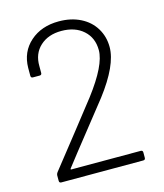

<svg xmlns="http://www.w3.org/2000/svg" viewBox="-107 -789 743 870"><g transform="rotate(-15 264.5 -354.0)"><path d="M63 -10V-36Q63 -42 68 -49L192 -206L297 -340Q392 -465 392 -535Q392 -593 353 -628Q314 -663 250 -663Q188 -663 150 -628Q112 -593 113 -535V-503Q113 -493 103 -493H72Q62 -493 62 -503V-540Q63 -615 115.5 -661.5Q168 -708 250 -708Q307 -708 351 -686Q395 -664 419 -624.5Q443 -585 443 -536Q443 -451 346 -324L179 -113L130 -50Q127 -45 132 -45H457Q467 -45 467 -35V-10Q467 0 457 0H73Q63 0 63 -10Z"/></g></svg>

Font: Barlow GEO Light
Style: Regular
Weight: 300
Designer: Jeremy Tribby
Foundry: Tribby Type
Version: Version 1.408